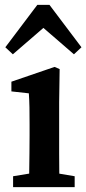

<svg xmlns="http://www.w3.org/2000/svg" viewBox="-20 -772 356 792"><path d="M34 0V-45L138 -62H187L288 -45V0ZM99 0Q100 -25 100.5 -62.5Q101 -100 101.5 -140Q102 -180 102 -212V-260Q102 -300 101.5 -328.5Q101 -357 99 -387L27 -395V-435L205 -496L226 -487L224 -350V-212Q224 -180 224 -140Q224 -100 224.5 -62.5Q225 -25 226 0ZM285 -548 115 -695H203L33 -548L2 -577L134 -752H184L316 -577Z"/></svg>

Font: Source Serif 4 18pt SemiBold
Style: Regular
Weight: 600
Designer: Frank Grießhammer
Foundry: Adobe Systems Incorporated
Version: Version 4.004;hotconv 1.0.116;makeotfexe 2.5.65601